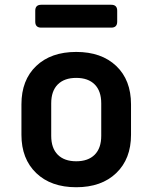

<svg xmlns="http://www.w3.org/2000/svg" viewBox="-20 -777 640 806"><path d="M300 9Q194 9 132 -50.5Q70 -110 70 -211V-339Q70 -441 132 -500Q194 -559 300 -559Q406 -559 468 -500Q530 -441 530 -339V-211Q530 -110 468 -50.5Q406 9 300 9ZM300 -100Q350 -100 377.5 -127.5Q405 -155 405 -207V-343Q405 -395 377.5 -422.5Q350 -450 300 -450Q250 -450 222.5 -422.5Q195 -395 195 -343V-207Q195 -155 222.5 -127.5Q250 -100 300 -100ZM153 -661Q128 -661 128 -686V-732Q128 -757 153 -757H447Q472 -757 472 -732V-686Q472 -661 447 -661Z"/></svg>

Font: Pitagon Sans Mono
Style: Bold
Weight: 700
Monospace: yes
Designer: Travis Tran
Foundry: Pitagon
Version: Version 1.001; ttfautohint (v1.8.4.7-5d5b);gftools[0.9.26]